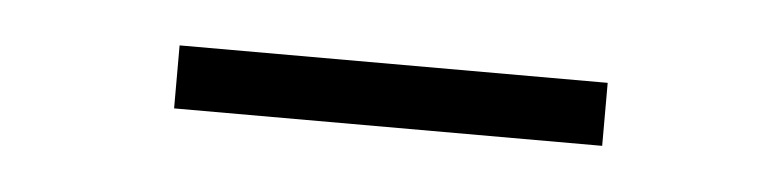

<svg xmlns="http://www.w3.org/2000/svg" viewBox="-23 -343 512 126"><g transform="rotate(5 233.5 -280.0)"><path d="M92.5 -259.5V-301H374.5V-259.5Z"/></g></svg>

Font: Encode Sans Exp XLt
Style: Regular
Weight: 200
Width: 7
Designer: Multiple Designers
Foundry: Impallari Type
Version: Version 3.002; ttfautohint (v1.8.3) -l 8 -r 50 -G 200 -x 14 